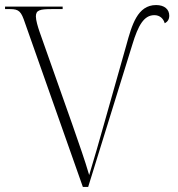

<svg xmlns="http://www.w3.org/2000/svg" viewBox="-20 -740 705 760"><path d="M79 -649 308 0H329L504 -564C527 -640 550 -680 591 -680C613 -680 627 -666 632 -648C644 -654 650 -664 650 -678C650 -703 631 -720 598 -720C524 -720 502 -641 480 -561L390 -243C373 -181 353 -114 333 -47C315 -109 295 -164 266 -248L137 -613C130 -633 122 -660 122 -675C122 -700 138 -704 185 -704H228V-714H0V-704H20C56 -704 64 -694 79 -649Z"/></svg>

Font: Noto Serif Display ExtraLight
Style: Regular
Weight: 200
Designer: Monotype Design Team
Foundry: Monotype Imaging Inc.
Version: Version 2.009